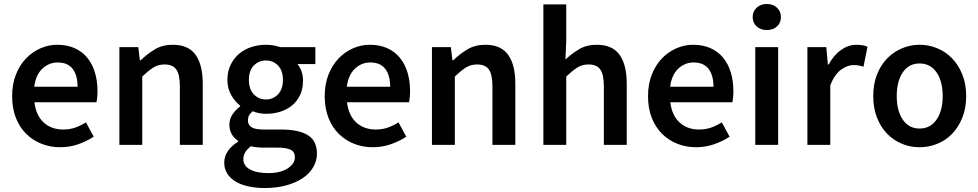

<svg xmlns="http://www.w3.org/2000/svg" viewBox="-20 -728 4917 965"><path d="M283 12Q232 12 188 -5.5Q144 -23 111 -56Q78 -89 59.5 -136.5Q41 -184 41 -245Q41 -305 60 -353Q79 -401 110.5 -434Q142 -467 183 -485Q224 -503 267 -503Q317 -503 355 -486Q393 -469 418.5 -438Q444 -407 457 -364Q470 -321 470 -270Q470 -253 468.5 -238Q467 -223 465 -214H153Q161 -148 199.5 -112.5Q238 -77 298 -77Q330 -77 357.5 -86.5Q385 -96 412 -113L451 -41Q416 -18 373 -3Q330 12 283 12ZM152 -292H370Q370 -349 345.5 -381.5Q321 -414 270 -414Q226 -414 193 -383Q160 -352 152 -292Z M580 0V-491H675L683 -425H687Q720 -457 758.5 -480Q797 -503 848 -503Q927 -503 963 -452.5Q999 -402 999 -308V0H884V-293Q884 -354 866 -379Q848 -404 807 -404Q775 -404 750.5 -388.5Q726 -373 695 -343V0Z M1311 217Q1267 217 1229.5 209Q1192 201 1165 185Q1138 169 1122.5 145Q1107 121 1107 89Q1107 58 1125 31.5Q1143 5 1177 -16V-20Q1158 -32 1145.5 -52Q1133 -72 1133 -102Q1133 -131 1149.5 -154.5Q1166 -178 1187 -193V-197Q1162 -216 1142.5 -249.5Q1123 -283 1123 -327Q1123 -369 1139 -402Q1155 -435 1181.5 -457.5Q1208 -480 1243 -491.5Q1278 -503 1317 -503Q1337 -503 1355.5 -499.5Q1374 -496 1389 -491H1565V-406H1475Q1487 -392 1495 -370.5Q1503 -349 1503 -323Q1503 -282 1488.5 -251Q1474 -220 1449 -199Q1424 -178 1390 -167Q1356 -156 1317 -156Q1301 -156 1284 -159Q1267 -162 1250 -169Q1239 -159 1232.5 -149Q1226 -139 1226 -122Q1226 -101 1243.5 -89Q1261 -77 1306 -77H1393Q1482 -77 1527.5 -48.5Q1573 -20 1573 44Q1573 80 1554.5 112Q1536 144 1502 167Q1468 190 1419.5 203.5Q1371 217 1311 217ZM1317 -228Q1352 -228 1377 -253.5Q1402 -279 1402 -327Q1402 -373 1377.5 -398.5Q1353 -424 1317 -424Q1281 -424 1256 -399Q1231 -374 1231 -327Q1231 -279 1256 -253.5Q1281 -228 1317 -228ZM1329 142Q1389 142 1425.5 118.5Q1462 95 1462 63Q1462 34 1439.5 24Q1417 14 1375 14H1308Q1268 14 1241 7Q1203 36 1203 72Q1203 105 1236.5 123.5Q1270 142 1329 142Z M1854 12Q1803 12 1759 -5.5Q1715 -23 1682 -56Q1649 -89 1630.5 -136.5Q1612 -184 1612 -245Q1612 -305 1631 -353Q1650 -401 1681.5 -434Q1713 -467 1754 -485Q1795 -503 1838 -503Q1888 -503 1926 -486Q1964 -469 1989.5 -438Q2015 -407 2028 -364Q2041 -321 2041 -270Q2041 -253 2039.5 -238Q2038 -223 2036 -214H1724Q1732 -148 1770.5 -112.5Q1809 -77 1869 -77Q1901 -77 1928.5 -86.5Q1956 -96 1983 -113L2022 -41Q1987 -18 1944 -3Q1901 12 1854 12ZM1723 -292H1941Q1941 -349 1916.5 -381.5Q1892 -414 1841 -414Q1797 -414 1764 -383Q1731 -352 1723 -292Z M2151 0V-491H2246L2254 -425H2258Q2291 -457 2329.5 -480Q2368 -503 2419 -503Q2498 -503 2534 -452.5Q2570 -402 2570 -308V0H2455V-293Q2455 -354 2437 -379Q2419 -404 2378 -404Q2346 -404 2321.5 -388.5Q2297 -373 2266 -343V0Z M2711 0V-706H2826V-524L2822 -429Q2853 -458 2890.5 -480.5Q2928 -503 2979 -503Q3058 -503 3094 -452.5Q3130 -402 3130 -308V0H3015V-293Q3015 -354 2997 -379Q2979 -404 2938 -404Q2906 -404 2881.5 -388.5Q2857 -373 2826 -343V0Z M3479 12Q3428 12 3384 -5.5Q3340 -23 3307 -56Q3274 -89 3255.5 -136.5Q3237 -184 3237 -245Q3237 -305 3256 -353Q3275 -401 3306.5 -434Q3338 -467 3379 -485Q3420 -503 3463 -503Q3513 -503 3551 -486Q3589 -469 3614.5 -438Q3640 -407 3653 -364Q3666 -321 3666 -270Q3666 -253 3664.5 -238Q3663 -223 3661 -214H3349Q3357 -148 3395.5 -112.5Q3434 -77 3494 -77Q3526 -77 3553.5 -86.5Q3581 -96 3608 -113L3647 -41Q3612 -18 3569 -3Q3526 12 3479 12ZM3348 -292H3566Q3566 -349 3541.5 -381.5Q3517 -414 3466 -414Q3422 -414 3389 -383Q3356 -352 3348 -292Z M3776 0V-491H3891V0ZM3834 -577Q3803 -577 3783 -595Q3763 -613 3763 -642Q3763 -671 3783 -689.5Q3803 -708 3834 -708Q3865 -708 3885 -689.5Q3905 -671 3905 -642Q3905 -613 3885 -595Q3865 -577 3834 -577Z M4038 0V-491H4133L4141 -404H4145Q4171 -452 4208 -477.5Q4245 -503 4284 -503Q4319 -503 4340 -493L4320 -393Q4307 -397 4296 -399Q4285 -401 4269 -401Q4240 -401 4208 -378.5Q4176 -356 4153 -300V0Z M4602 12Q4556 12 4514 -5Q4472 -22 4439.5 -55Q4407 -88 4388 -136Q4369 -184 4369 -245Q4369 -306 4388 -354Q4407 -402 4439.5 -435Q4472 -468 4514 -485.5Q4556 -503 4602 -503Q4648 -503 4690.5 -485.5Q4733 -468 4765 -435Q4797 -402 4816.5 -354Q4836 -306 4836 -245Q4836 -184 4816.5 -136Q4797 -88 4765 -55Q4733 -22 4690.5 -5Q4648 12 4602 12ZM4602 -82Q4656 -82 4687 -126.5Q4718 -171 4718 -245Q4718 -320 4687 -364.5Q4656 -409 4602 -409Q4548 -409 4517.5 -364.5Q4487 -320 4487 -245Q4487 -171 4517.5 -126.5Q4548 -82 4602 -82Z"/></svg>

Font: TT Toshiba Sans Medium
Style: Regular
Weight: 500
Designer: Paul D. Hunt
Foundry: Toshiba Corporation
Version: Version 2.020;PS 2.000;hotconv 1.0.86;makeotf.lib2.5.63406